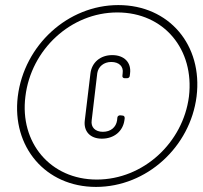

<svg xmlns="http://www.w3.org/2000/svg" viewBox="-20 -728 798 756"><path d="M358 8C558 8 729 -150 754 -348C779 -550 646 -708 446 -708C247 -708 75 -550 50 -348C26 -150 159 8 358 8ZM361 -21C178 -21 57 -167 80 -348C102 -533 259 -679 442 -679C626 -679 746 -533 724 -348C701 -167 545 -21 361 -21ZM381 -182C429 -182 464 -211 470 -255L471 -263C471 -269 468 -273 462 -273L453 -274C447 -274 442 -270 442 -264L441 -254C437 -227 416 -209 385 -209C355 -209 337 -227 341 -254L363 -440C367 -466 389 -484 418 -484C449 -484 467 -466 463 -440L462 -430C461 -424 465 -420 471 -420H480C486 -420 491 -424 491 -430L492 -438C498 -482 469 -511 422 -511C375 -511 341 -482 336 -438L314 -255C308 -211 335 -182 381 -182Z"/></svg>

Font: Barlow Condensed ExtraLight
Style: Italic
Weight: 275
Width: 3
Italic angle: -7°
Designer: Jeremy Tribby
Foundry: Tribby Type
Version: Version 1.422;hotconv 1.0.109;makeotfexe 2.5.65596